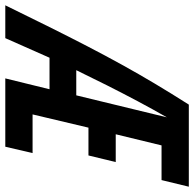

<svg xmlns="http://www.w3.org/2000/svg" viewBox="-74 -709 733 725"><g transform="rotate(90 292.5 -346.5)"><path d="M-50 0Q-6 -90 32 -166.5Q70 -243 105 -310.5Q140 -378 174.5 -440.5Q209 -503 246 -565Q283 -627 325 -693H635L610 -590H479L437 -417H542L517 -314H412L362 -103H508L484 0H226L267 -167H148L74 0ZM195 -268H290L373 -610Q342 -556 312 -499.5Q282 -443 253 -385.5Q224 -328 195 -268Z"/></g></svg>

Font: Ubuntu Sans Mono SemiBold
Style: Italic
Weight: 600
Italic angle: -13.5°
Monospace: yes
Designer: Dalton Maag Ltd
Foundry: Dalton Maag Ltd
Version: Version 1.006